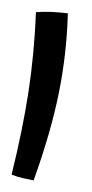

<svg xmlns="http://www.w3.org/2000/svg" viewBox="-25 -91 159 331"><path d="M37 -70Q49 -71 62.5 -70.5Q76 -70 92 -68Q90 2 76.5 69Q63 136 33 220Q23 218 14 216Q5 214 -5 210Q14 133 24 68Q34 3 37 -70Z"/></svg>

Font: Atma Light
Style: Regular
Weight: 300
Designer: Gregori Vincens, Jeremie Hornus, Riccardo Olocco, Yoann Minet.
Foundry: black foundry
Version: Version 1.102;PS 1.100;hotconv 1.0.86;makeotf.lib2.5.63406